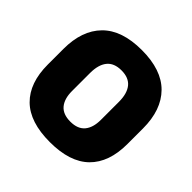

<svg xmlns="http://www.w3.org/2000/svg" viewBox="-170 -813 988 988"><g transform="rotate(45 323.5 -319.0)"><path d="M323.5 16.5Q178 16.5 106 -54.2Q34 -125 34 -259V-372Q34 -506.5 106.5 -580Q179 -653.5 323.5 -653.5Q468 -653.5 540.5 -580Q613 -506.5 613 -372V-259Q613 -125 541 -54.2Q469 16.5 323.5 16.5ZM323.5 -132.5Q377 -132.5 402.8 -163.2Q428.5 -194 428.5 -250V-381.5Q428.5 -441.5 402.8 -473.5Q377 -505.5 323.5 -505.5Q270 -505.5 244.2 -473.5Q218.5 -441.5 218.5 -381.5V-250Q218.5 -194 244.2 -163.2Q270 -132.5 323.5 -132.5Z"/></g></svg>

Font: Anek Gurmukhi ExtraBold
Style: Regular
Weight: 800
Designer: Sarang Kulkarni (Gurmukhi), Yesha Goshar (Latin)
Foundry: Ek Type
Version: Version 1.003